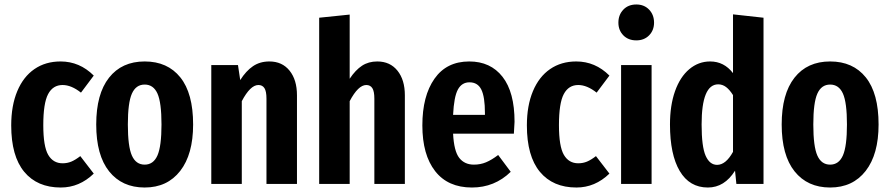

<svg xmlns="http://www.w3.org/2000/svg" viewBox="-20 -820 3967 856"><path d="M398 -483 341 -407Q298 -441 259 -441Q216 -441 194.5 -400.5Q173 -360 173 -262Q173 -167 195 -129.5Q217 -92 259 -92Q280 -92 298 -99.5Q316 -107 338 -124L398 -46Q334 16 251 16Q146 16 88 -54Q30 -124 30 -261Q30 -349 57 -413.5Q84 -478 133.5 -512Q183 -546 250 -546Q335 -546 398 -483Z M841 -265Q841 -132 783.5 -58Q726 16 625 16Q524 16 466.5 -56Q409 -128 409 -265Q409 -401 466 -473.5Q523 -546 625 -546Q727 -546 784 -475Q841 -404 841 -265ZM550 -265Q550 -167 568 -126.5Q586 -86 625 -86Q664 -86 682 -127Q700 -168 700 -265Q700 -363 682 -403Q664 -443 625 -443Q586 -443 568 -402.5Q550 -362 550 -265Z M1304 -395V0H1168V-380Q1168 -413 1159 -427Q1150 -441 1132 -441Q1096 -441 1058 -369V0H922V-530H1041L1051 -463Q1077 -504 1108 -525Q1139 -546 1181 -546Q1238 -546 1271 -505Q1304 -464 1304 -395Z M1785 -395V0H1649V-380Q1649 -413 1640 -427Q1631 -441 1613 -441Q1577 -441 1539 -369V0H1403V-741L1539 -755V-469Q1565 -508 1594 -527Q1623 -546 1662 -546Q1719 -546 1752 -505Q1785 -464 1785 -395Z M2271 -224H2000Q2004 -146 2027.5 -116Q2051 -86 2093 -86Q2122 -86 2147 -96.5Q2172 -107 2201 -129L2257 -54Q2185 16 2084 16Q1977 16 1920 -57Q1863 -130 1863 -261Q1863 -392 1917 -469Q1971 -546 2072 -546Q2167 -546 2220.5 -477.5Q2274 -409 2274 -277Q2274 -266 2271 -224ZM2142 -316Q2142 -388 2126 -420.5Q2110 -453 2073 -453Q2039 -453 2021.5 -421Q2004 -389 2000 -308H2142Z M2697 -483 2640 -407Q2597 -441 2558 -441Q2515 -441 2493.5 -400.5Q2472 -360 2472 -262Q2472 -167 2494 -129.5Q2516 -92 2558 -92Q2579 -92 2597 -99.5Q2615 -107 2637 -124L2697 -46Q2633 16 2550 16Q2445 16 2387 -54Q2329 -124 2329 -261Q2329 -349 2356 -413.5Q2383 -478 2432.5 -512Q2482 -546 2549 -546Q2634 -546 2697 -483Z M2885 -530V0H2749V-530ZM2896 -719Q2896 -685 2874 -662.5Q2852 -640 2817 -640Q2781 -640 2759 -662.5Q2737 -685 2737 -719Q2737 -754 2759 -777Q2781 -800 2817 -800Q2852 -800 2874 -777Q2896 -754 2896 -719Z M3384 -741V0H3263L3257 -59Q3210 16 3136 16Q3054 16 3010.5 -57.5Q2967 -131 2967 -265Q2967 -350 2989.5 -413.5Q3012 -477 3053 -511.5Q3094 -546 3146 -546Q3208 -546 3248 -494V-756ZM3248 -143V-396Q3233 -420 3217 -432Q3201 -444 3182 -444Q3108 -444 3108 -265Q3108 -166 3126 -125.5Q3144 -85 3177 -85Q3216 -85 3248 -143Z M3897 -265Q3897 -132 3839.5 -58Q3782 16 3681 16Q3580 16 3522.5 -56Q3465 -128 3465 -265Q3465 -401 3522 -473.5Q3579 -546 3681 -546Q3783 -546 3840 -475Q3897 -404 3897 -265ZM3606 -265Q3606 -167 3624 -126.5Q3642 -86 3681 -86Q3720 -86 3738 -127Q3756 -168 3756 -265Q3756 -363 3738 -403Q3720 -443 3681 -443Q3642 -443 3624 -402.5Q3606 -362 3606 -265Z"/></svg>

Font: Fira Sans Extra Condensed SemiBold
Style: Regular
Weight: 600
Width: 1
Designer: Carrois Corporate & Edenspiekermann AG
Foundry: Carrois Corporate GbR & Edenspiekermann AG
Version: Version 4.203